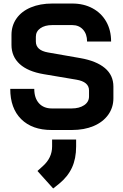

<svg xmlns="http://www.w3.org/2000/svg" viewBox="-20 -728 696 1087"><path d="M38 -225H174Q174 -173 200.5 -143.5Q227 -114 274 -114H385Q429 -114 456.5 -132.5Q484 -151 484 -182V-216Q484 -265 412 -277L228 -308Q138 -323 91.5 -365.5Q45 -408 45 -474V-530Q45 -583 73.5 -623.5Q102 -664 154.5 -686Q207 -708 276 -708H389Q454 -708 504 -681Q554 -654 581.5 -605.5Q609 -557 609 -493H473Q473 -535 450 -560.5Q427 -586 389 -586H276Q234 -586 208.5 -568Q183 -550 183 -520V-493Q183 -443 252 -431L435 -399Q526 -383 574 -342.5Q622 -302 622 -238V-172Q622 -119 592.5 -78Q563 -37 510 -14.5Q457 8 387 8H272Q162 8 100 -53.5Q38 -115 38 -225ZM192 240 222 213Q275 166 275 101V62H411V101Q411 170 387.5 221Q364 272 315 312L281 339Z"/></svg>

Font: Stavian Bold
Style: Bold
Weight: 700
Version: Version 1.000; ttfautohint (v1.6)